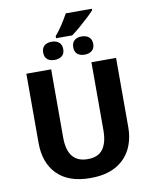

<svg xmlns="http://www.w3.org/2000/svg" viewBox="-107 -1103 951 1192"><g transform="rotate(-10 368.0 -507.0)"><path d="M305.2 -882.3V-895.5Q329.1 -922.9 351.3 -957Q373.5 -991.2 391.6 -1023.9H555.7V-1014.2Q538.1 -995.1 512 -970.7Q485.8 -946.3 458 -922.6Q430.2 -898.9 406.7 -882.3ZM273.9 -751Q245.1 -751 228 -765.1Q210.9 -779.3 210.9 -807.6Q210.9 -836.9 228 -851.3Q245.1 -865.7 273.9 -865.7Q301.8 -865.7 319.6 -851.3Q337.4 -836.9 337.4 -807.6Q337.4 -779.3 319.6 -765.1Q301.8 -751 273.9 -751ZM462.9 -751Q434.6 -751 417.5 -765.1Q400.4 -779.3 400.4 -807.6Q400.4 -836.9 417.5 -851.3Q434.6 -865.7 462.9 -865.7Q490.7 -865.7 508.5 -851.3Q526.4 -836.9 526.4 -807.6Q526.4 -779.3 508.5 -765.1Q490.7 -751 462.9 -751ZM650.9 -697.3V-262.7Q650.9 -182.1 619.4 -120.8Q587.9 -59.6 524.7 -24.9Q461.4 9.8 365.7 9.8Q229 9.8 157.2 -62.5Q85.4 -134.8 85.4 -261.2V-697.3H241.7V-267.6Q241.7 -108.9 369.1 -108.9Q436 -108.9 465.8 -150.4Q495.6 -191.9 495.6 -268.6V-697.3Z"/></g></svg>

Font: Lunasima
Style: Bold
Weight: 700
Designer: The DocRepair Project, Monotype Design Team
Foundry: Google
Version: Version 2.009